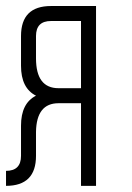

<svg xmlns="http://www.w3.org/2000/svg" viewBox="-44 -605 431 625"><path d="M219.7 -317.9H146.5Q73.2 -317.9 73.2 -415V-487.8Q73.2 -536.6 122.1 -536.6H219.7ZM24.4 -97.7Q24.4 -48.8 -24.4 -48.8V0Q73.2 0 73.2 -97.7V-175.8Q74.7 -269 146.5 -269H219.7V0H268.6V-585.4H122.1Q24.4 -585.4 24.4 -487.8V-391.1Q24.4 -317.9 73.2 -293.5Q24.4 -269 24.4 -195.8Z"/></svg>

Font: Daray
Style: Regular
Weight: 400
Designer: Maxim Raikov
Foundry: Maxim Raikov
Version: Version 1.00 May 24, 2021, initial release